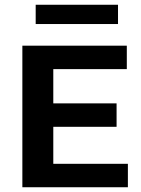

<svg xmlns="http://www.w3.org/2000/svg" viewBox="-20 -787 594 807"><path d="M74 0V-595H513V-496.5H204V-98.5H517.5V0ZM153 -254V-352.5H470V-254ZM130 -686V-767H476V-686Z"/></svg>

Font: Encode Sans SC Condensed Thin SemiBold
Style: Regular
Weight: 600
Version: Version 3.002